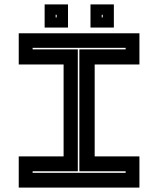

<svg xmlns="http://www.w3.org/2000/svg" viewBox="-20 -851 718 871"><path d="M65 0V-141.5H268.5V-558.5H65V-700H612.5V-558.5H409.5V-141.5H612.5V0ZM128 -67H550V-74H340V-627H550V-634H128V-627H333V-74H128ZM390.5 -726V-831H496.5V-726ZM182.5 -726V-831H288.5V-726ZM232.5 -772H237V-784H232.5ZM441.5 -772H446V-784H441.5Z"/></svg>

Font: Tourney Expanded ExtraBold
Style: Regular
Weight: 800
Width: 7
Designer: Tyler Finck
Foundry: Etcetera Type Co
Version: Version 1.010; ttfautohint (v1.8.3)